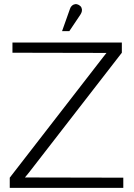

<svg xmlns="http://www.w3.org/2000/svg" viewBox="-20 -905 646 925"><path d="M367 -834Q373 -843 374.5 -851.5Q376 -860 372.5 -868Q369 -876 360 -881Q351 -886 342.5 -885Q334 -884 327 -878Q320 -872 317 -862L279 -755H314ZM40 -700V-651L493 -650L474 -626L27 -49V0H574V-49L100 -50L119 -73L567 -651V-700Z"/></svg>

Font: AdventPro_ExpandedRegular
Style: ExpandedRegular
Weight: 400
Width: 7
Designer: VivaRado, Andreas Kalpakidis
Foundry: VivaRado, Andreas Kalpakidis
Version: Version 3.000